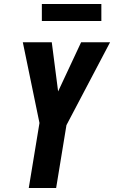

<svg xmlns="http://www.w3.org/2000/svg" viewBox="-20 -948 575 968"><path d="M125 0 179 -328 95 -735H241L273 -487L389 -735H535L315 -317L263 0ZM191 -842V-928H491V-842Z"/></svg>

Font: Iosevka Heavy
Style: Italic
Weight: 900
Italic angle: -9°
Monospace: yes
Designer: Belleve Invis
Foundry: Belleve Invis
Version: Version 32.5.0; ttfautohint (v1.8.4)